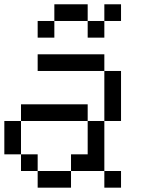

<svg xmlns="http://www.w3.org/2000/svg" viewBox="-20 -866 655 886"><path d="M461.5 -769.2V-846.2H538.5V-769.2ZM384.6 -769.2H461.5V-692.3H384.6ZM230.8 -769.2V-846.2H384.6V-769.2ZM153.8 -769.2H230.8V-692.3H153.8ZM153.8 0V-76.9H307.7V0ZM461.5 0V-76.9H538.5V0ZM76.9 -76.9V-153.8H153.8V-76.9ZM0 -153.8V-307.7H76.9V-153.8ZM307.7 -76.9V-153.8H384.6V-307.7H461.5V-76.9ZM76.9 -307.7V-384.6H384.6V-307.7ZM461.5 -307.7V-538.5H538.5V-307.7ZM153.8 -538.5V-615.4H461.5V-538.5Z"/></svg>

Font: Mintsoda - Lime Green 13x16
Style: Regular
Weight: 400
Designer: Mintsoda-15
Version: Version 1.0